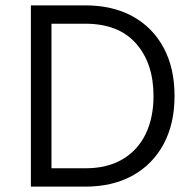

<svg xmlns="http://www.w3.org/2000/svg" viewBox="-20 -695 715 715"><path d="M95 0V-675H297.5Q399.2 -675 473.8 -634.2Q548.3 -593.3 589.2 -517.5Q630 -441.7 630 -337.5Q630 -234.2 589.2 -158.3Q548.3 -82.5 473.8 -41.2Q399.2 0 297.5 0ZM171.7 -68.3H297.5Q380 -68.3 436.7 -102.1Q493.3 -135.8 522.5 -196.2Q551.7 -256.7 551.7 -337.5Q551.7 -459.2 486.7 -532.9Q421.7 -606.7 297.5 -606.7H171.7Z"/></svg>

Font: Funnel Sans Light Light
Style: Regular
Weight: 300
Version: Version 1.000